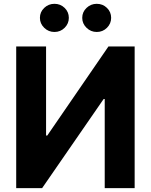

<svg xmlns="http://www.w3.org/2000/svg" viewBox="-20 -966 775 986"><path d="M63.2 -727.3H216.6V-269.9H222.7L536.9 -727.3H671.5V0H517.8V-457.7H512.4L196.4 0H63.2ZM259.6 -801.8Q229 -801.8 207 -823.3Q185 -844.8 185 -874.3Q185 -904.5 207 -925.4Q229 -946.4 259.6 -946.4Q290.5 -946.4 312 -925.4Q333.5 -904.5 333.5 -874.3Q333.5 -844.8 312 -823.3Q290.5 -801.8 259.6 -801.8ZM476.9 -801.8Q446.4 -801.8 424.4 -823.3Q402.3 -844.8 402.3 -874.3Q402.3 -904.5 424.4 -925.4Q446.4 -946.4 476.9 -946.4Q507.8 -946.4 529.3 -925.4Q550.8 -904.5 550.8 -874.3Q550.8 -844.8 529.3 -823.3Q507.8 -801.8 476.9 -801.8Z"/></svg>

Font: InterMG
Style: Bold
Weight: 700
Designer: Rasmus Andersson
Foundry: rsms
Version: Version 3.019;December 26, 2023;FontCreator 15.0.0.2955 64-b